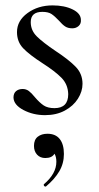

<svg xmlns="http://www.w3.org/2000/svg" viewBox="-20 -416 366 712"><path d="M30 -54Q30 -70 39.5 -78Q49 -86 64 -86Q77 -86 87 -78.5Q97 -71 109 -56Q127 -35 142 -25Q157 -15 182 -15Q233 -15 233 -67Q232 -103 208 -127.5Q184 -152 137 -182Q89 -213 66 -237Q43 -261 43 -297Q43 -339 82 -367.5Q121 -396 175 -396Q219 -396 249.5 -381Q280 -366 280 -342Q281 -328 271.5 -319.5Q262 -311 248 -311Q232 -311 221.5 -318Q211 -325 199 -339Q183 -356 171 -364Q159 -372 137 -372Q94 -372 94 -334Q94 -303 117 -280.5Q140 -258 186 -227Q236 -194 261 -168Q286 -142 286 -105Q286 -77 269 -50Q252 -23 220.5 -6Q189 11 147 11Q103 11 67 -8Q31 -27 30 -54ZM217 155Q217 190 200 219Q183 248 151 275L149 276Q145 276 143 272.5Q141 269 143 267Q189 228 189 184Q189 165 182 154Q173 170 148 170Q129 170 117.5 157.5Q106 145 106 125Q106 102 120 91Q134 80 156 80Q186 80 201.5 99.5Q217 119 217 155Z"/></svg>

Font: Cormorant Upright Medium
Style: Regular
Weight: 500
Designer: Christian Thalmann (Catharsis Fonts)
Foundry: Catharsis Fonts
Version: Version 3.302